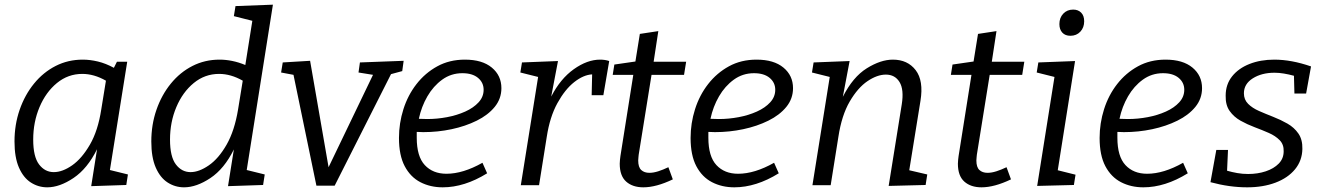

<svg xmlns="http://www.w3.org/2000/svg" viewBox="-20 -792 5656 821"><path d="M182 9Q144 9 112 -11.5Q80 -32 61 -75.5Q42 -119 42 -187Q42 -259 64 -322.5Q86 -386 125.5 -434.5Q165 -483 218 -510Q271 -537 334 -537Q365 -537 398.5 -529Q432 -521 467 -502L480 -528H524L450 -65L527 -46L520 -1L370 4L395 -154Q354 -71 294.5 -31Q235 9 182 9ZM210 -56Q247 -56 288.5 -85Q330 -114 364.5 -173.5Q399 -233 413 -324L433 -447Q382 -476 332 -476Q271 -476 223.5 -437Q176 -398 149 -334Q122 -270 122 -195Q122 -122 147 -89Q172 -56 210 -56Z M767 9Q729 9 697 -11.5Q665 -32 646 -75.5Q627 -119 627 -187Q627 -259 649 -322.5Q671 -386 710.5 -434.5Q750 -483 803 -510Q856 -537 919 -537Q945 -537 972.5 -531.5Q1000 -526 1029 -514L1059 -703L980 -723L987 -766L1147 -772L1035 -65L1112 -46L1105 -1L955 4L980 -153Q939 -70 879.5 -30.5Q820 9 767 9ZM795 -56Q831 -56 873 -85Q915 -114 949 -173.5Q983 -233 998 -324L1018 -447Q967 -476 917 -476Q856 -476 808.5 -437Q761 -398 734 -334Q707 -270 707 -195Q707 -122 732 -89Q757 -56 795 -56Z M1333 2 1235 -472 1182 -482 1189 -525 1306 -532 1385 -77 1575 -472 1513 -482 1519 -525 1706 -532 1700 -488 1652 -475 1411 2Z M1873 9Q1820 9 1777.5 -13Q1735 -35 1710.5 -81.5Q1686 -128 1686 -202Q1686 -265 1705 -325Q1724 -385 1761 -432.5Q1798 -480 1850 -508.5Q1902 -537 1968 -537Q2042 -537 2083 -503Q2124 -469 2124 -415Q2124 -370 2095.5 -335Q2067 -300 2018.5 -276Q1970 -252 1911 -239.5Q1852 -227 1790 -227Q1774 -227 1762 -228Q1762 -216 1762 -203Q1762 -123 1796.5 -86Q1831 -49 1889 -49Q1960 -49 2043 -96L2063 -51Q1966 9 1873 9ZM1957 -479Q1909 -479 1871 -451.5Q1833 -424 1807.5 -380Q1782 -336 1771 -284Q1788 -283 1807 -283Q1849 -283 1891.5 -291Q1934 -299 1969.5 -315Q2005 -331 2026.5 -354.5Q2048 -378 2048 -408Q2048 -439 2024 -459Q2000 -479 1957 -479Z M2207 0 2281 -463 2205 -482 2212 -525 2366 -531 2337 -379Q2376 -455 2433.5 -496Q2491 -537 2546 -537Q2568 -537 2585 -531L2560 -385H2510L2512 -474Q2475 -472 2435.5 -441Q2396 -410 2363.5 -351Q2331 -292 2318 -207L2285 0Z M2857 -25Q2786 9 2731 9Q2685 9 2657.5 -15.5Q2630 -40 2630 -92Q2630 -101 2631 -108.5Q2632 -116 2633 -125L2688 -472H2600L2607 -516L2697 -529L2716 -647L2795 -659L2775 -528H2914L2905 -472H2766L2711 -130Q2711 -126 2710 -119.5Q2709 -113 2709 -106Q2709 -77 2722 -65Q2735 -53 2757 -53Q2774 -53 2794.5 -59.5Q2815 -66 2838 -77Z M3120 9Q3067 9 3024.5 -13Q2982 -35 2957.5 -81.5Q2933 -128 2933 -202Q2933 -265 2952 -325Q2971 -385 3008 -432.5Q3045 -480 3097 -508.5Q3149 -537 3215 -537Q3289 -537 3330 -503Q3371 -469 3371 -415Q3371 -370 3342.5 -335Q3314 -300 3265.5 -276Q3217 -252 3158 -239.5Q3099 -227 3037 -227Q3021 -227 3009 -228Q3009 -216 3009 -203Q3009 -123 3043.5 -86Q3078 -49 3136 -49Q3207 -49 3290 -96L3310 -51Q3213 9 3120 9ZM3204 -479Q3156 -479 3118 -451.5Q3080 -424 3054.5 -380Q3029 -336 3018 -284Q3035 -283 3054 -283Q3096 -283 3138.5 -291Q3181 -299 3216.5 -315Q3252 -331 3273.5 -354.5Q3295 -378 3295 -408Q3295 -439 3271 -459Q3247 -479 3204 -479Z M3780 3 3836 -346Q3846 -409 3826.5 -441Q3807 -473 3768 -473Q3731 -473 3689.5 -445Q3648 -417 3613.5 -358Q3579 -299 3565 -207L3532 0H3454L3528 -463L3452 -482L3459 -525L3613 -531L3584 -378Q3627 -463 3686.5 -500Q3746 -537 3798 -537Q3861 -537 3895.5 -492Q3930 -447 3916 -361L3868 -64L3945 -46L3938 -1Z M4303 -25Q4232 9 4177 9Q4131 9 4103.5 -15.5Q4076 -40 4076 -92Q4076 -101 4077 -108.5Q4078 -116 4079 -125L4134 -472H4046L4053 -516L4143 -529L4162 -647L4241 -659L4221 -528H4360L4351 -472H4212L4157 -130Q4157 -126 4156 -119.5Q4155 -113 4155 -106Q4155 -77 4168 -65Q4181 -53 4203 -53Q4220 -53 4240.5 -59.5Q4261 -66 4284 -77Z M4415 3 4489 -463 4413 -482 4420 -525 4577 -531 4503 -64 4579 -45 4572 -1ZM4557 -639Q4535 -639 4522.5 -652.5Q4510 -666 4510 -689Q4510 -716 4526.5 -733.5Q4543 -751 4569 -751Q4590 -751 4603 -738Q4616 -725 4616 -701Q4616 -674 4599.5 -656.5Q4583 -639 4557 -639Z M4869 9Q4816 9 4773.5 -13Q4731 -35 4706.5 -81.5Q4682 -128 4682 -202Q4682 -265 4701 -325Q4720 -385 4757 -432.5Q4794 -480 4846 -508.5Q4898 -537 4964 -537Q5038 -537 5079 -503Q5120 -469 5120 -415Q5120 -370 5091.5 -335Q5063 -300 5014.5 -276Q4966 -252 4907 -239.5Q4848 -227 4786 -227Q4770 -227 4758 -228Q4758 -216 4758 -203Q4758 -123 4792.5 -86Q4827 -49 4885 -49Q4956 -49 5039 -96L5059 -51Q4962 9 4869 9ZM4953 -479Q4905 -479 4867 -451.5Q4829 -424 4803.5 -380Q4778 -336 4767 -284Q4784 -283 4803 -283Q4845 -283 4887.5 -291Q4930 -299 4965.5 -315Q5001 -331 5022.5 -354.5Q5044 -378 5044 -408Q5044 -439 5020 -459Q4996 -479 4953 -479Z M5313 9Q5237 9 5156 -13L5181 -151H5231L5227 -62Q5248 -56 5270.5 -52Q5293 -48 5317 -48Q5358 -48 5392.5 -59.5Q5427 -71 5448 -92.5Q5469 -114 5469 -145Q5470 -174 5452 -192.5Q5434 -211 5405.5 -223.5Q5377 -236 5345 -248Q5313 -260 5284.5 -276Q5256 -292 5238 -317.5Q5220 -343 5221 -383Q5221 -431 5248.5 -465.5Q5276 -500 5323 -518.5Q5370 -537 5429 -537Q5502 -537 5586 -508L5565 -392H5515L5513 -468Q5491 -474 5470 -477.5Q5449 -481 5430 -481Q5375 -481 5337 -457Q5299 -433 5299 -393Q5299 -366 5317 -348Q5335 -330 5363.5 -317.5Q5392 -305 5424 -292.5Q5456 -280 5485 -263.5Q5514 -247 5532 -221Q5550 -195 5549 -155Q5548 -105 5517.5 -68Q5487 -31 5434 -11Q5381 9 5313 9Z"/></svg>

Font: Bitter
Style: Italic
Weight: 400
Italic angle: -9°
Designer: Sol Matas, and Bitter project Authors
Foundry: Sol Matas
Version: Version 2.001